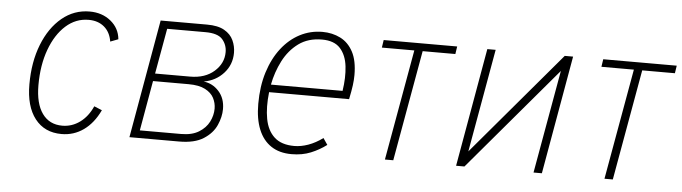

<svg xmlns="http://www.w3.org/2000/svg" viewBox="-40 -668 2930 825"><g transform="rotate(5 1425.5 -255.5)"><path d="M243 12Q169.5 12 128.2 -41Q87 -94 87 -189Q87 -285.5 116.8 -361Q146.5 -436.5 198.8 -479.8Q251 -523 318 -523Q372 -523 409.2 -492.8Q446.5 -462.5 451 -415L417 -402Q410.5 -442.5 384 -464.8Q357.5 -487 317 -487Q261.5 -487 218.5 -448.5Q175.5 -410 150.8 -342.8Q126 -275.5 126 -189Q126 -109.5 156.5 -66.8Q187 -24 243 -24Q284.5 -24 318.8 -49Q353 -74 373 -119L407 -105Q380 -48 337.8 -18Q295.5 12 243 12Z M535 0 625 -511H825Q872.5 -511 900 -495.2Q927.5 -479.5 939.2 -454Q951 -428.5 951 -400Q951 -349 917.5 -312Q884 -275 832 -266Q871 -261.5 898 -231.5Q925 -201.5 925 -155Q925 -121.5 909 -85.5Q893 -49.5 854.5 -24.8Q816 0 749 0ZM577 -33H755Q801.5 -33 831.2 -51.2Q861 -69.5 875 -97.2Q889 -125 889 -154Q889 -178 877.8 -199.8Q866.5 -221.5 840 -235.2Q813.5 -249 768 -249H615ZM621 -282H772Q836.5 -282 875.8 -316.8Q915 -351.5 915 -400Q915 -431.5 894.8 -454.8Q874.5 -478 821 -478H656Z M1235 12Q1182.5 12 1146.8 -11.8Q1111 -35.5 1092.5 -80.8Q1074 -126 1074 -191Q1074 -267 1093.2 -328Q1112.5 -389 1146.5 -432.8Q1180.5 -476.5 1225.5 -499.8Q1270.5 -523 1322 -523Q1365 -523 1399.8 -505.5Q1434.5 -488 1454.8 -450Q1475 -412 1475 -350Q1475 -330 1471.8 -305.2Q1468.5 -280.5 1461 -245H1116Q1108.5 -179.5 1117.8 -129.8Q1127 -80 1157.5 -52Q1188 -24 1244 -24Q1272.5 -24 1304 -35.2Q1335.5 -46.5 1366 -69L1385 -41Q1354.5 -18 1317.8 -3Q1281 12 1235 12ZM1121 -278H1430Q1439 -335.5 1433.5 -383.8Q1428 -432 1402 -461Q1376 -490 1323 -490Q1263.5 -490 1222.2 -459.8Q1181 -429.5 1156.2 -381Q1131.5 -332.5 1121 -278Z M1637 0 1722 -478H1582L1587 -511H1904L1899 -478H1758L1673 0Z M1944 0 2034 -511H2070L1991 -66L2368 -511H2404L2314 0H2278L2357 -445L1980 0Z M2584 0 2669 -478H2529L2534 -511H2851L2846 -478H2705L2620 0Z"/></g></svg>

Font: Overpass Thin
Style: Italic
Weight: 250
Italic angle: -10°
Designer: Delve Withrington, Dave Bailey, Thomas Jockin
Foundry: Delve Fonts LLC
Version: Version 4.000